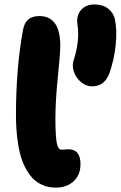

<svg xmlns="http://www.w3.org/2000/svg" viewBox="-20 -832 543 863"><path d="M394 -443.8Q366.7 -443.8 344.2 -462.9Q321.8 -481.9 312.5 -508.5Q303.2 -535.2 310.1 -558.1Q339.8 -648.4 328.1 -722.2Q322.3 -761.7 344 -786.9Q365.7 -812 404.8 -812Q441.9 -812 465.6 -793.7Q489.3 -775.4 496.1 -747.1Q506.8 -697.8 500.2 -631.6Q493.7 -565.4 472.2 -503.9Q450.2 -443.8 394 -443.8ZM231 11.2Q214.8 11.2 200.4 8.8Q186 6.3 167.2 -2.2Q148.4 -10.7 133.1 -24.7Q117.7 -38.6 102.1 -63.7Q86.4 -88.9 75.7 -122.3Q64.9 -155.8 58.3 -205.8Q51.8 -255.9 51.8 -316.9Q51.8 -524.4 83 -695.8Q88.9 -729 106.7 -744.4Q124.5 -759.8 157.2 -759.8Q251 -759.8 251 -625Q251 -591.8 240 -485.6Q229 -379.4 229 -296.9Q229 -258.3 230.7 -231.7Q232.4 -205.1 234.9 -190.9Q237.3 -176.8 241.7 -169.4Q246.1 -162.1 249.5 -160.6Q252.9 -159.2 258.8 -159.2Q265.6 -159.2 274.7 -160.2Q283.7 -161.1 287.1 -161.1Q341.8 -161.1 341.8 -94.2Q341.8 -45.9 311 -17.3Q280.3 11.2 231 11.2Z"/></svg>

Font: Shantell Sans Normal
Style: Regular
Weight: 800
Designer: Stephen Nixon, Anya Danilova, Shantell Martin
Foundry: Arrow Type
Version: Version 1.006;[559af2be0]